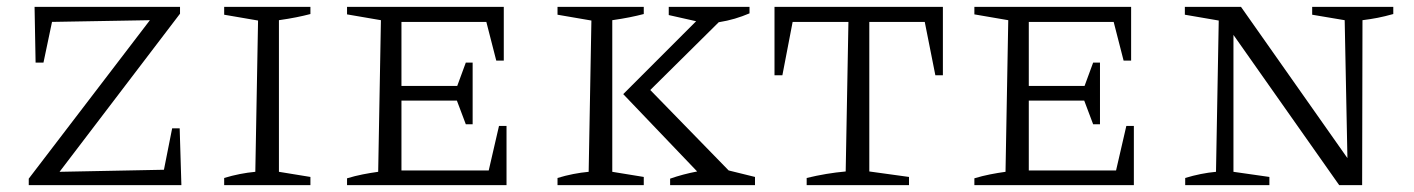

<svg xmlns="http://www.w3.org/2000/svg" viewBox="-20 -541 4131 561"><path d="M64 0V-19L418 -482L132 -477L107 -358H84L81 -521H506V-501L154 -39L459 -45L483 -166H505L510 0Z M635 0V-21Q658 -28 681 -32.5Q704 -37 726 -39L734 -481L635 -498V-521H887V-500Q868 -495 845.5 -490.5Q823 -486 795 -482V-39L887 -24V0Z M1438 -173H1460V0H994V-20Q1017 -27 1040 -31.5Q1063 -36 1085 -39L1093 -482L994 -499V-521H1452V-364H1430L1401 -477H1153V-290H1316L1341 -358H1361V-178H1341L1315 -247H1153V-43H1408Z M1609 0V-21Q1632 -28 1655 -32.5Q1678 -37 1700 -39L1708 -481L1609 -498V-521H1861V-500Q1842 -495 1819.5 -490.5Q1797 -486 1769 -482V-39L1861 -24V0ZM1938 0V-19Q1975 -32 2017 -40L1801 -266L2014 -479L1934 -497V-521H2170V-502Q2149 -493 2127 -486.5Q2105 -480 2080 -476L1880 -278L2109 -43L2186 -24V0Z M2735 -521V-321H2713L2682 -477H2520V-40L2636 -24V0H2337V-21Q2395 -35 2451 -40L2459 -477H2296L2266 -321H2243V-521Z M3271 -173H3293V0H2827V-20Q2850 -27 2873 -31.5Q2896 -36 2918 -39L2926 -482L2827 -499V-521H3285V-364H3263L3234 -477H2986V-290H3149L3174 -358H3194V-178H3174L3148 -247H2986V-43H3241Z M3814 -521H4051V-500Q4026 -493 4005.5 -489Q3985 -485 3961 -482L3960 0H3893L3584 -439V-39L3689 -24V0H3443V-21Q3466 -28 3488.5 -32.5Q3511 -37 3533 -39L3541 -481L3442 -498V-521H3606L3917 -79L3909 -482L3814 -498Z"/></svg>

Font: Piazzolla SC Light
Style: Regular
Weight: 300
Designer: Juan Pablo del Peral
Foundry: Huerta Tipografica
Version: Version 1.330